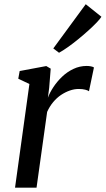

<svg xmlns="http://www.w3.org/2000/svg" viewBox="-20 -868 489 888"><path d="M49.5 0 116 -479.5 64.5 -504 71 -539.5 194 -562.5 214.5 -550.5 207.5 -462 201.5 -416Q210 -439.5 227 -465.2Q244 -491 267.2 -513.2Q290.5 -535.5 319.5 -549.2Q348.5 -563 381 -563Q390.5 -563 400 -561.2Q409.5 -559.5 414.5 -556L391.5 -446Q386.5 -450 374.2 -453.2Q362 -456.5 343.5 -456.5Q323.5 -456.5 302.8 -449.2Q282 -442 262.2 -428.8Q242.5 -415.5 226 -395.8Q209.5 -376 198 -350.5L149 0ZM226.5 -644 376.5 -848.5 449 -790.5Q443 -780.5 426.8 -763.5Q410.5 -746.5 388 -726.2Q365.5 -706 341 -686Q316.5 -666 293.5 -649.8Q270.5 -633.5 253 -624Z"/></svg>

Font: Merriweather 28pt
Style: Italic
Weight: 400
Italic angle: -7.8°
Version: Version 2.101